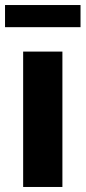

<svg xmlns="http://www.w3.org/2000/svg" viewBox="-20 -743 341 763"><path d="M72 -538H228V0H72ZM0 -723H300V-635H0Z"/></svg>

Font: Montserrat-Bold
Style: Bold
Weight: 700
Version: Version 7.200